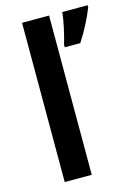

<svg xmlns="http://www.w3.org/2000/svg" viewBox="-116 -822 625 885"><g transform="rotate(-15 196.5 -380.0)"><path d="M209 0H80V-760H209ZM393 -750Q381 -719 360.5 -678.5Q340 -638 315 -600H241V-613Q250 -642 259.5 -685Q269 -728 272 -760H393Z"/></g></svg>

Font: Noto Sans Sora Sompeng Semi
Style: Bold
Weight: 700
Designer: Monotype Design Team. David Williams.
Foundry: Monotype Imaging Inc.
Version: Version 2.101; ttfautohint (v1.8.4.7-5d5b)